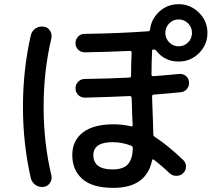

<svg xmlns="http://www.w3.org/2000/svg" viewBox="-20 -870 1040 935"><path d="M528.3 -177.7Q435.5 -177.7 434.6 -115.2Q434.6 -44.9 528.3 -44.9Q579.1 -44.9 602.1 -69.3Q625 -93.8 627 -148.4Q627 -157.2 619.1 -160.2Q575.2 -177.7 528.3 -177.7ZM896 -756.3Q877 -775.4 850.1 -775.4Q823.2 -775.4 804.2 -756.3Q785.2 -737.3 785.2 -710Q785.2 -682.6 804.2 -663.6Q823.2 -644.5 850.1 -644.5Q877 -644.5 896 -663.6Q915 -682.6 915 -710Q915 -737.3 896 -756.3ZM532.2 44.9Q429.7 44.9 380.9 1.5Q332 -42 332 -115.2Q332 -185.5 383.8 -225.1Q435.5 -264.6 532.2 -264.6Q578.1 -264.6 618.2 -254.9Q626 -252.9 626 -260.7Q625 -282.2 623.5 -317.4Q622.1 -352.5 622.1 -367.2Q622.1 -372.1 621.6 -379.9Q621.1 -387.7 621.1 -392.6Q621.1 -401.4 612.3 -402.3Q514.6 -397.5 392.6 -394.5Q374 -394.5 360.8 -407.7Q347.7 -420.9 347.7 -439.9Q347.7 -459 360.8 -472.2Q374 -485.4 392.6 -485.4Q513.7 -487.3 610.4 -492.2Q618.2 -492.2 618.2 -502Q618.2 -555.7 621.1 -614.3Q621.1 -622.1 612.3 -622.1Q514.6 -617.2 392.6 -615.2Q374 -615.2 360.8 -627.9Q347.7 -640.6 347.7 -659.7Q347.7 -678.7 360.4 -691.9Q373 -705.1 391.6 -705.1Q552.7 -707 703.1 -717.8Q709 -717.8 710.9 -726.6Q716.8 -778.3 756.3 -814Q795.9 -849.6 849.6 -849.6Q907.2 -849.6 948.7 -808.6Q990.2 -767.6 990.2 -710Q990.2 -652.3 949.2 -611.3Q908.2 -570.3 849.6 -570.3Q781.2 -570.3 739.3 -625Q736.3 -628.9 727.5 -628.9Q720.7 -628.9 720.7 -623Q717.8 -563.5 717.8 -506.8Q717.8 -499 726.6 -499Q758.8 -501 851.6 -509.8Q870.1 -511.7 884.8 -500.5Q899.4 -489.3 900.4 -469.7Q902.3 -451.2 890.1 -436.5Q877.9 -421.9 859.4 -420.9Q852.5 -419.9 803.2 -415.5Q753.9 -411.1 728.5 -409.2Q720.7 -409.2 720.7 -400.4Q720.7 -394.5 721.2 -381.8Q721.7 -369.1 721.7 -363.3Q725.6 -272.5 726.6 -214.8Q726.6 -208 734.4 -203.1Q798.8 -161.1 872.1 -90.8Q885.7 -78.1 885.7 -59.1Q885.7 -40 872.1 -26.9Q858.4 -13.7 838.9 -13.7Q819.3 -13.7 804.7 -27.3Q768.6 -62.5 728.5 -92.8Q722.7 -96.7 720.7 -88.9Q692.4 44.9 532.2 44.9ZM192.4 40Q169.9 43 152.3 30.3Q134.8 17.6 129.9 -2.9Q91.8 -169.9 91.8 -350.1Q91.8 -530.3 129.9 -697.3Q134.8 -718.8 152.3 -731Q169.9 -743.2 192.4 -740.2Q211.9 -738.3 223.1 -721.2Q234.4 -704.1 230.5 -684.6Q192.4 -525.4 192.4 -349.6Q192.4 -173.8 230.5 -14.6Q234.4 3.9 223.1 21Q211.9 38.1 192.4 40Z"/></svg>

Font: Rounded Mgen+ 2m medium
Style: Regular
Weight: 500
Designer: [Source Han Sans]
Ryoko NISHIZUKA  (kana & ideographs); Paul D. Hunt (Latin, Greek & Cyrillic); Wenlong ZHANG  (bopomofo
Version: Version 1.059.20150602